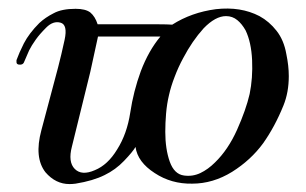

<svg xmlns="http://www.w3.org/2000/svg" viewBox="-20 -440 734 460"><path d="M292 -169.9Q299.8 -221.7 317.4 -269.5Q335.9 -318.4 364.3 -352.5Q357.4 -352.5 328.1 -352.5Q299.8 -352.5 270.5 -352.5Q251 -352.5 236.3 -352.5Q220.7 -352.5 214.8 -352.5Q208 -321.3 196.3 -267.6Q183.6 -214.8 152.3 -88.9Q142.6 -51.8 159.2 -35.2Q175.8 -18.6 207 -32.2Q238.3 -44.9 260.7 -82Q284.2 -119.1 292 -169.9ZM384.8 -211.9Q379.9 -191.4 377.9 -168Q376 -145.5 376 -124Q376 -83 386.7 -52.7Q397.5 -22.5 420.9 -19.5Q441.4 -16.6 460 -25.4Q478.5 -34.2 495.1 -50.8Q526.4 -81.1 547.9 -128.9Q569.3 -176.8 578.1 -214.8Q585.9 -252.9 584 -295.9Q582 -338.9 568.4 -367.2Q559.6 -382.8 548.8 -391.6Q537.1 -401.4 521.5 -401.4Q496.1 -401.4 467.8 -372.1Q440.4 -341.8 418.9 -300.8Q407.2 -279.3 398.4 -255.9Q389.6 -233.4 384.8 -211.9ZM440.4 0Q390.6 1 350.6 -25.4Q309.6 -51.8 304.7 -87.9Q297.9 -76.2 277.3 -54.7Q256.8 -33.2 230.5 -20.5Q203.1 -6.8 161.1 0Q153.3 1 146.5 1Q113.3 1 88.9 -27.3Q61.5 -62.5 79.1 -127.9Q96.7 -194.3 119.1 -278.3Q127 -308.6 134.8 -344.7Q142.6 -380.9 125 -385.7Q107.4 -390.6 90.8 -374Q74.2 -357.4 65.4 -344.7Q55.7 -331.1 49.8 -319.3Q43.9 -306.6 37.1 -290Q34.2 -284.2 25.4 -285.2Q19.5 -286.1 19.5 -291Q19.5 -293 19.5 -295.9Q25.4 -312.5 37.1 -335.9Q49.8 -360.4 74.2 -384.8Q88.9 -398.4 108.4 -408.2Q127.9 -418.9 161.1 -418.9Q184.6 -418.9 196.3 -410.2Q208 -400.4 213.9 -381.8Q221.7 -381.8 252 -381.8Q282.2 -381.8 316.4 -381.8Q339.8 -381.8 360.4 -381.8Q380.9 -381.8 392.6 -380.9Q438.5 -410.2 497.1 -418Q556.6 -424.8 601.6 -401.4Q625 -388.7 642.6 -366.2Q660.2 -343.8 666 -310.5Q671.9 -282.2 671.9 -257.8Q671.9 -218.8 659.2 -187.5Q638.7 -136.7 610.4 -96.7Q581.1 -56.6 536.1 -28.3Q490.2 0 440.4 0Z"/></svg>

Font: Gilchrist
Style: Regular
Weight: 400
Version: 1.0